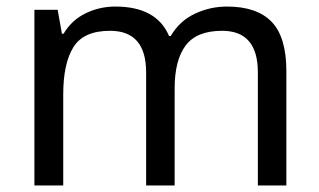

<svg xmlns="http://www.w3.org/2000/svg" viewBox="-20 -566 975 586"><path d="M673 -546Q764 -546 809 -499.5Q854 -453 854 -349V0H767V-345Q767 -472 658 -472Q580 -472 546.5 -427Q513 -382 513 -296V0H426V-345Q426 -472 316 -472Q235 -472 204 -422Q173 -372 173 -278V0H85V-536H156L169 -463H174Q199 -505 241.5 -525.5Q284 -546 332 -546Q458 -546 496 -456H501Q528 -502 574.5 -524Q621 -546 673 -546Z"/></svg>

Font: Noto Sans Syloti Nagri
Style: Regular
Weight: 400
Designer: Monotype Design Team
Foundry: Monotype Imaging Inc.
Version: Version 2.003; ttfautohint (v1.8.4.7-5d5b)